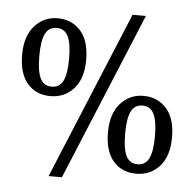

<svg xmlns="http://www.w3.org/2000/svg" viewBox="-53 -738 856 847"><g transform="rotate(5 375.5 -314.5)"><path d="M173 -641Q234 -641 273.5 -598Q313 -555 313.5 -471Q314 -387 273.5 -341.5Q233 -296 169.5 -296Q106 -296 68 -340Q30 -384 30 -467Q30 -550 71 -595.5Q112 -641 173 -641ZM222.5 -369.5Q238 -401 238 -468Q238 -535 222.5 -566.5Q207 -598 172 -598Q137 -598 121.5 -566.5Q106 -535 106 -468Q106 -401 121.5 -369.5Q137 -338 172 -338Q207 -338 222.5 -369.5ZM580 -333Q641 -333 680.5 -290Q720 -247 720.5 -163Q721 -79 680.5 -33.5Q640 12 576.5 12Q513 12 475 -32Q437 -76 437 -159Q437 -242 478 -287.5Q519 -333 580 -333ZM629.5 -61.5Q645 -93 645 -160Q645 -227 629.5 -258.5Q614 -290 579 -290Q544 -290 528.5 -258.5Q513 -227 513 -160Q513 -93 528.5 -61.5Q544 -30 579 -30Q614 -30 629.5 -61.5ZM193 56 500 -685H559L252 56Z"/></g></svg>

Font: Mate
Style: Regular
Weight: 400
Designer: Eduardo Rodriguez Tunni
Foundry: Eduardo Rodriguez Tunni
Version: Version 1.002